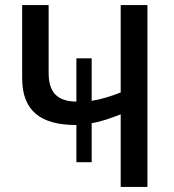

<svg xmlns="http://www.w3.org/2000/svg" viewBox="-20 -734 685 754"><path d="M559 -714H454V-371C416 -356 378 -344 340 -338V-505H280V-335C203 -336 171 -373 171 -448V-714H67V-427C67 -298 140 -243 280 -243V-97H340V-250C379 -257 416 -270 454 -285V0H559Z"/></svg>

Font: Noto Sans SemiCondensed Medium
Style: Regular
Weight: 500
Width: 4
Designer: Monotype Design Team
Foundry: Monotype Imaging Inc.
Version: Version 2.013